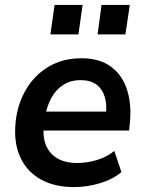

<svg xmlns="http://www.w3.org/2000/svg" viewBox="-20 -751 588 781"><path d="M282 10Q203 10 148 -20Q93 -50 65.5 -105Q38 -160 42 -234Q46 -314 80.5 -377.5Q115 -441 174 -477.5Q233 -514 311 -514Q386 -514 432.5 -479Q479 -444 497.5 -383.5Q516 -323 508 -248L505 -220H138L149 -297H426L410 -279Q416 -323 406.5 -355.5Q397 -388 373 -406.5Q349 -425 308 -425Q267 -425 237 -405.5Q207 -386 189 -353Q171 -320 164 -280L160 -252Q152 -200 165.5 -164Q179 -128 211.5 -108Q244 -88 294 -88Q334 -88 374 -100Q414 -112 445 -137L474 -51Q438 -21 386 -5.5Q334 10 282 10ZM377 -611 393 -731H508L490 -611ZM185 -611 202 -731H316L299 -611Z"/></svg>

Font: Nunitoga
Style: Bold Italic
Weight: 700
Italic angle: -9°
Designer: Vernon Adams
Foundry: Vernon Adams
Version: Version 1.0